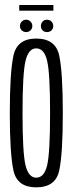

<svg xmlns="http://www.w3.org/2000/svg" viewBox="-20 -762 302 784"><path d="M128 3Q207 3 221.8 -65.5Q236.5 -134 236.5 -300Q236.5 -466 221.8 -535.2Q207 -604.5 128 -604.5Q50 -604.5 35 -535.2Q20 -466 20 -300Q20 -134 35 -65.5Q50 3 128 3ZM128 -36.5Q96.5 -36.5 84.2 -87Q72 -137.5 72 -299.5Q72 -462.5 84.2 -513.5Q96.5 -564.5 128 -564.5Q160.5 -564.5 172.5 -513.5Q184.5 -462.5 184.5 -299.5Q184.5 -137.5 172.5 -87Q160.5 -36.5 128 -36.5ZM87 -631Q97 -631 104.5 -638Q112 -645 112 -656Q112 -666.5 104.5 -674Q97 -681.5 87 -681.5Q76 -681.5 68.8 -674Q61.5 -666.5 61.5 -656Q61.5 -645 68.8 -638Q76 -631 87 -631ZM171.5 -631Q183 -631 190.2 -638Q197.5 -645 197.5 -656Q197.5 -666.5 190.2 -674Q183 -681.5 171.5 -681.5Q161 -681.5 154 -674Q147 -666.5 147 -656Q147 -645 154 -638Q161 -631 171.5 -631ZM58.5 -718.5H198V-741.5H58.5Z"/></svg>

Font: Anybody ExtraCondensed Light
Style: Regular
Weight: 300
Width: 2
Version: Version 1.113;gftools[0.9.25]